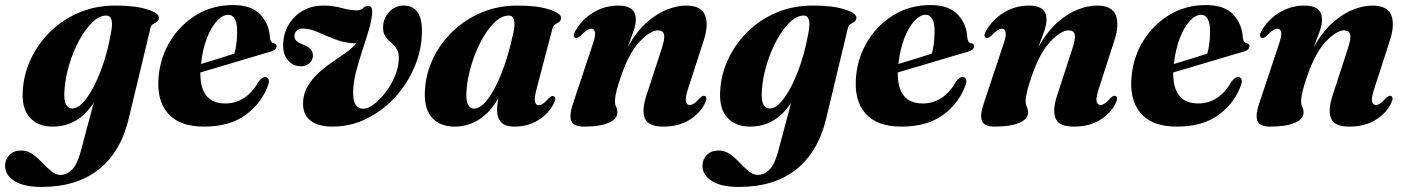

<svg xmlns="http://www.w3.org/2000/svg" viewBox="-76 -489 5560 759"><path d="M433 -20.5Q402 110.5 315 180.2Q228 250 88 250Q18 250 -19 226.5Q-56 203 -56 166Q-56 141.5 -39 123.8Q-22 106 8 106Q32.5 106 52.8 120.5Q73 135 91.2 154.2Q109.5 173.5 127 188Q144.5 202.5 163 202.5Q188 202.5 208.8 181.5Q229.5 160.5 243 110L294.5 -83Q233 11.5 132 11.5Q73 11.5 40.5 -25.8Q8 -63 14.5 -137Q19 -199.5 47.2 -258.5Q75.5 -317.5 123.8 -364.8Q172 -412 237 -439.5Q302 -467 380.5 -467Q460.5 -467 507.2 -451.5Q554 -436 552.5 -418Q551 -407 543.8 -402.5Q536.5 -398 528.8 -393.5Q521 -389 518.5 -377ZM179 -134.5Q175.5 -91.5 185.2 -75.8Q195 -60 209 -60Q236.5 -60 266.5 -100.8Q296.5 -141.5 322.2 -209Q348 -276.5 362.5 -357.5Q376.5 -427.5 344 -427.5Q316.5 -427.5 288.8 -400.5Q261 -373.5 237.2 -329.8Q213.5 -286 198 -234.8Q182.5 -183.5 179 -134.5Z M985 -155.5Q960 -83 896.5 -35.8Q833 11.5 730.5 11.5Q632.5 11.5 587 -41.8Q541.5 -95 551.5 -190.5Q559.5 -268 599.8 -331.2Q640 -394.5 703.5 -431.8Q767 -469 845 -469Q919 -469 953.8 -431Q988.5 -393 991 -340Q992.5 -321 1006.5 -318Q1017.5 -316 1017.5 -306.5Q1017.5 -300 1012.2 -294.2Q1007 -288.5 993 -284.5Q977 -280 944.8 -270.5Q912.5 -261 872.5 -249Q832.5 -237 791.5 -224.8Q750.5 -212.5 716 -202.5Q714.5 -80 815 -80Q897 -80 947.5 -168Q961.5 -185.5 973 -184.5Q981 -184 985 -177Q989 -170 985 -155.5ZM826.5 -430.5Q804 -430.5 781.5 -406.2Q759 -382 742 -338.2Q725 -294.5 718.5 -236Q752 -246 788.2 -257.2Q824.5 -268.5 850.5 -277Q855.5 -293.5 858.5 -315.8Q861.5 -338 861.5 -365.5Q862 -395 852.8 -412.8Q843.5 -430.5 826.5 -430.5Z M1592 -367Q1592 -296.5 1564.5 -229Q1537 -161.5 1488.2 -107.2Q1439.5 -53 1375.2 -20.8Q1311 11.5 1237 11.5Q1183.5 11.5 1152.5 -11.5Q1121.5 -34.5 1122 -79Q1122 -116 1138.8 -145.5Q1155.5 -175 1181.5 -199Q1207.5 -223 1236.8 -243Q1266 -263 1291.5 -281Q1317 -299 1332 -317Q1287 -319 1250.5 -333Q1214 -347 1183.5 -360.8Q1153 -374.5 1125.5 -376Q1107.5 -377 1098.2 -368.8Q1089 -360.5 1088 -349.5Q1085 -327 1118 -314.5Q1140 -306 1151 -295.2Q1162 -284.5 1161 -267.5Q1159.5 -248.5 1145.8 -237.8Q1132 -227 1113.5 -227Q1080.5 -227 1060 -253.8Q1039.5 -280.5 1044 -325.5Q1050 -386.5 1093.8 -426.8Q1137.5 -467 1203 -467Q1240 -467 1274.5 -457.5Q1309 -448 1332 -448Q1351 -448 1359 -456.8Q1367 -465.5 1380 -465.5Q1396 -465.5 1395.5 -441Q1394 -411 1382.5 -372.2Q1371 -333.5 1356.5 -290Q1342 -246.5 1331 -203.2Q1320 -160 1320 -121.5Q1320 -89 1330.5 -74.2Q1341 -59.5 1359 -59Q1378 -59 1402 -76.8Q1426 -94.5 1448 -123.5Q1470 -152.5 1484.8 -187.2Q1499.5 -222 1500.5 -255.5Q1502 -277.5 1494 -291.8Q1486 -306 1472.5 -318.5Q1453 -334 1445 -349Q1437 -364 1438.5 -385.5Q1440 -417.5 1463 -442.2Q1486 -467 1519.5 -467Q1592 -467 1592 -367Z M2046.5 -142.5Q2035.5 -101.5 2038.8 -87.2Q2042 -73 2053 -73Q2061.5 -73 2070.2 -79Q2079 -85 2092.5 -100Q2100 -107 2104.2 -108.8Q2108.5 -110.5 2113 -108.5Q2125 -103.5 2112.5 -78.5Q2092 -38.5 2051 -13.5Q2010 11.5 1959 11.5Q1921 11.5 1905 -6Q1889 -23.5 1889 -54.5Q1889 -72.5 1893.5 -100Q1863 -46.5 1819 -17.5Q1775 11.5 1721 11.5Q1661 11.5 1629.2 -27Q1597.5 -65.5 1604.5 -141Q1609 -202.5 1637.5 -260.8Q1666 -319 1714.2 -365.5Q1762.5 -412 1827.5 -439.5Q1892.5 -467 1970 -467Q2050 -467 2097 -451Q2144 -435 2142 -417.5Q2141 -406.5 2133.8 -402Q2126.5 -397.5 2118.8 -392.8Q2111 -388 2108 -376.5ZM1768.5 -135.5Q1764.5 -93 1773.8 -76.2Q1783 -59.5 1797.5 -59.5Q1823.5 -59.5 1852 -96.5Q1880.5 -133.5 1907 -200.5Q1933.5 -267.5 1953 -357.5Q1968 -427.5 1935 -427.5Q1907 -427.5 1879 -400.5Q1851 -373.5 1827.5 -329.8Q1804 -286 1788.2 -235Q1772.5 -184 1768.5 -135.5Z M2198 -339.5Q2186.5 -345 2198.5 -367Q2224 -412 2269.2 -439.5Q2314.5 -467 2368.5 -467Q2437.5 -467 2437.5 -412Q2437.5 -390.5 2427.2 -362.2Q2417 -334 2405.5 -303.5Q2440.5 -365 2481.2 -400.8Q2522 -436.5 2562.2 -451.8Q2602.5 -467 2636.5 -467Q2696 -467 2711.2 -429Q2726.5 -391 2705 -326.5L2645 -141Q2632 -102 2635.5 -88Q2639 -74 2650.5 -74Q2658.5 -74 2667.5 -79.8Q2676.5 -85.5 2690 -101Q2697.5 -108 2701.8 -109.5Q2706 -111 2710.5 -109.5Q2722.5 -104 2710 -79Q2689.5 -39 2647.2 -13.8Q2605 11.5 2545.5 11.5Q2486.5 11.5 2473.2 -21.2Q2460 -54 2480 -113.5L2539 -294.5Q2553 -336 2549 -352.5Q2545 -369 2524.5 -369Q2496 -369 2454.5 -326.5Q2413 -284 2382 -196.5Q2355 -121 2355 -89.5Q2355 -76 2359.8 -66.5Q2364.5 -57 2364.5 -44Q2364.5 -18.5 2330 -3.5Q2295.5 11.5 2233 11.5Q2191 11.5 2182.2 -11.2Q2173.5 -34 2189 -79L2266.5 -312Q2279 -347.5 2276 -361.5Q2273 -375.5 2261.5 -375.5Q2253.5 -375.5 2244 -369.5Q2234.5 -363.5 2218.5 -347Q2206 -336.5 2198 -339.5Z M3190 -20.5Q3159 110.5 3072 180.2Q2985 250 2845 250Q2775 250 2738 226.5Q2701 203 2701 166Q2701 141.5 2718 123.8Q2735 106 2765 106Q2789.5 106 2809.8 120.5Q2830 135 2848.2 154.2Q2866.5 173.5 2884 188Q2901.5 202.5 2920 202.5Q2945 202.5 2965.8 181.5Q2986.5 160.5 3000 110L3051.5 -83Q2990 11.5 2889 11.5Q2830 11.5 2797.5 -25.8Q2765 -63 2771.5 -137Q2776 -199.5 2804.2 -258.5Q2832.5 -317.5 2880.8 -364.8Q2929 -412 2994 -439.5Q3059 -467 3137.5 -467Q3217.5 -467 3264.2 -451.5Q3311 -436 3309.5 -418Q3308 -407 3300.8 -402.5Q3293.5 -398 3285.8 -393.5Q3278 -389 3275.5 -377ZM2936 -134.5Q2932.5 -91.5 2942.2 -75.8Q2952 -60 2966 -60Q2993.5 -60 3023.5 -100.8Q3053.5 -141.5 3079.2 -209Q3105 -276.5 3119.5 -357.5Q3133.5 -427.5 3101 -427.5Q3073.5 -427.5 3045.8 -400.5Q3018 -373.5 2994.2 -329.8Q2970.5 -286 2955 -234.8Q2939.5 -183.5 2936 -134.5Z M3742 -155.5Q3717 -83 3653.5 -35.8Q3590 11.5 3487.5 11.5Q3389.5 11.5 3344 -41.8Q3298.5 -95 3308.5 -190.5Q3316.5 -268 3356.8 -331.2Q3397 -394.5 3460.5 -431.8Q3524 -469 3602 -469Q3676 -469 3710.8 -431Q3745.5 -393 3748 -340Q3749.5 -321 3763.5 -318Q3774.5 -316 3774.5 -306.5Q3774.5 -300 3769.2 -294.2Q3764 -288.5 3750 -284.5Q3734 -280 3701.8 -270.5Q3669.5 -261 3629.5 -249Q3589.5 -237 3548.5 -224.8Q3507.5 -212.5 3473 -202.5Q3471.5 -80 3572 -80Q3654 -80 3704.5 -168Q3718.5 -185.5 3730 -184.5Q3738 -184 3742 -177Q3746 -170 3742 -155.5ZM3583.5 -430.5Q3561 -430.5 3538.5 -406.2Q3516 -382 3499 -338.2Q3482 -294.5 3475.5 -236Q3509 -246 3545.2 -257.2Q3581.5 -268.5 3607.5 -277Q3612.5 -293.5 3615.5 -315.8Q3618.5 -338 3618.5 -365.5Q3619 -395 3609.8 -412.8Q3600.5 -430.5 3583.5 -430.5Z M3821.5 -339.5Q3810 -345 3822 -367Q3847.5 -412 3892.8 -439.5Q3938 -467 3992 -467Q4061 -467 4061 -412Q4061 -390.5 4050.8 -362.2Q4040.5 -334 4029 -303.5Q4064 -365 4104.8 -400.8Q4145.5 -436.5 4185.8 -451.8Q4226 -467 4260 -467Q4319.5 -467 4334.8 -429Q4350 -391 4328.5 -326.5L4268.5 -141Q4255.5 -102 4259 -88Q4262.5 -74 4274 -74Q4282 -74 4291 -79.8Q4300 -85.5 4313.5 -101Q4321 -108 4325.2 -109.5Q4329.5 -111 4334 -109.5Q4346 -104 4333.5 -79Q4313 -39 4270.8 -13.8Q4228.5 11.5 4169 11.5Q4110 11.5 4096.8 -21.2Q4083.5 -54 4103.5 -113.5L4162.5 -294.5Q4176.5 -336 4172.5 -352.5Q4168.5 -369 4148 -369Q4119.5 -369 4078 -326.5Q4036.5 -284 4005.5 -196.5Q3978.5 -121 3978.5 -89.5Q3978.5 -76 3983.2 -66.5Q3988 -57 3988 -44Q3988 -18.5 3953.5 -3.5Q3919 11.5 3856.5 11.5Q3814.5 11.5 3805.8 -11.2Q3797 -34 3812.5 -79L3890 -312Q3902.5 -347.5 3899.5 -361.5Q3896.5 -375.5 3885 -375.5Q3877 -375.5 3867.5 -369.5Q3858 -363.5 3842 -347Q3829.5 -336.5 3821.5 -339.5Z M4831 -155.5Q4806 -83 4742.5 -35.8Q4679 11.5 4576.5 11.5Q4478.5 11.5 4433 -41.8Q4387.5 -95 4397.5 -190.5Q4405.5 -268 4445.8 -331.2Q4486 -394.5 4549.5 -431.8Q4613 -469 4691 -469Q4765 -469 4799.8 -431Q4834.5 -393 4837 -340Q4838.5 -321 4852.5 -318Q4863.5 -316 4863.5 -306.5Q4863.5 -300 4858.2 -294.2Q4853 -288.5 4839 -284.5Q4823 -280 4790.8 -270.5Q4758.5 -261 4718.5 -249Q4678.5 -237 4637.5 -224.8Q4596.5 -212.5 4562 -202.5Q4560.5 -80 4661 -80Q4743 -80 4793.5 -168Q4807.5 -185.5 4819 -184.5Q4827 -184 4831 -177Q4835 -170 4831 -155.5ZM4672.5 -430.5Q4650 -430.5 4627.5 -406.2Q4605 -382 4588 -338.2Q4571 -294.5 4564.5 -236Q4598 -246 4634.2 -257.2Q4670.5 -268.5 4696.5 -277Q4701.5 -293.5 4704.5 -315.8Q4707.5 -338 4707.5 -365.5Q4708 -395 4698.8 -412.8Q4689.5 -430.5 4672.5 -430.5Z M4910.5 -339.5Q4899 -345 4911 -367Q4936.5 -412 4981.8 -439.5Q5027 -467 5081 -467Q5150 -467 5150 -412Q5150 -390.5 5139.8 -362.2Q5129.5 -334 5118 -303.5Q5153 -365 5193.8 -400.8Q5234.5 -436.5 5274.8 -451.8Q5315 -467 5349 -467Q5408.5 -467 5423.8 -429Q5439 -391 5417.5 -326.5L5357.5 -141Q5344.5 -102 5348 -88Q5351.5 -74 5363 -74Q5371 -74 5380 -79.8Q5389 -85.5 5402.5 -101Q5410 -108 5414.2 -109.5Q5418.5 -111 5423 -109.5Q5435 -104 5422.5 -79Q5402 -39 5359.8 -13.8Q5317.5 11.5 5258 11.5Q5199 11.5 5185.8 -21.2Q5172.5 -54 5192.5 -113.5L5251.5 -294.5Q5265.5 -336 5261.5 -352.5Q5257.5 -369 5237 -369Q5208.5 -369 5167 -326.5Q5125.5 -284 5094.5 -196.5Q5067.5 -121 5067.5 -89.5Q5067.5 -76 5072.2 -66.5Q5077 -57 5077 -44Q5077 -18.5 5042.5 -3.5Q5008 11.5 4945.5 11.5Q4903.5 11.5 4894.8 -11.2Q4886 -34 4901.5 -79L4979 -312Q4991.5 -347.5 4988.5 -361.5Q4985.5 -375.5 4974 -375.5Q4966 -375.5 4956.5 -369.5Q4947 -363.5 4931 -347Q4918.5 -336.5 4910.5 -339.5Z"/></svg>

Font: Fraunces 72pt
Style: Bold Italic
Weight: 700
Italic angle: -16°
Version: Version 1.000;[b76b70a41]